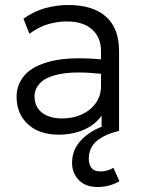

<svg xmlns="http://www.w3.org/2000/svg" viewBox="-20 -525 574 770"><path d="M215.5 15Q137.5 15 92 -26.8Q46.5 -68.5 46.5 -137.5Q46.5 -187 80 -224.8Q113.5 -262.5 187.8 -280.2Q262 -298 385 -287V-320Q385 -375 349.2 -407Q313.5 -439 247.5 -439Q209 -439 171.2 -427.5Q133.5 -416 98 -389.5L74 -450Q117.5 -481 164 -493Q210.5 -505 253 -505Q353 -505 405.2 -458Q457.5 -411 457.5 -320.5V0Q403 12.5 370.2 38.5Q337.5 64.5 336 109Q335.5 132 346 147.2Q356.5 162.5 383 162.5Q397.5 162.5 410.8 158.5Q424 154.5 435 148L459 202Q418 225 372 225Q322 225 295 196Q268 167 269 125.5Q270 75.5 303.5 39.2Q337 3 387.5 -16.5V-61.5Q361.5 -24 316 -4.5Q270.5 15 215.5 15ZM118.5 -139Q118.5 -97 148 -73.5Q177.5 -50 230 -50Q274 -50 309 -66.5Q344 -83 364.5 -112Q385 -141 385 -178.5V-229Q286 -239.5 227.5 -229.2Q169 -219 143.8 -194.8Q118.5 -170.5 118.5 -139Z"/></svg>

Font: Geologica ExtraLight
Style: Regular
Weight: 200
Designer: Sindre Bremnes, Frode Helland
Foundry: Monokrom Skriftforlag AS
Version: Version 1.010; ttfautohint (v1.8.4.7-5d5b);gftools[0.9.28]